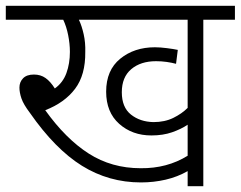

<svg xmlns="http://www.w3.org/2000/svg" viewBox="-20 -642 830 662"><path d="M681 -574V0H627V-52Q592 -32 551 -22.5Q510 -13 466 -13Q355 -13 262.5 -70.5Q170 -128 83 -253Q61 -282 54 -302.5Q47 -323 47 -340Q47 -359 59.5 -372Q72 -385 97 -385Q120 -385 137 -373Q154 -361 169 -337Q197 -357 209 -390Q221 -423 221 -463Q221 -491 215 -521Q209 -551 198 -574H0V-622H790V-574ZM509 -221Q548 -221 577.5 -235.5Q607 -250 627 -270V-574H252Q262 -553 268.5 -524Q275 -495 274 -463Q275 -384 239 -336Q203 -288 136 -262Q207 -163 286 -112.5Q365 -62 465 -62Q556 -61 627 -105V-212Q605 -197 573.5 -186Q542 -175 502 -175Q436 -175 391 -215Q346 -255 346 -326Q346 -400 394.5 -439.5Q443 -479 514 -479Q532 -479 555.5 -476Q579 -473 593 -470L587 -422Q572 -426 554.5 -428.5Q537 -431 518 -431Q465 -431 432.5 -403.5Q400 -376 400 -324Q400 -272 431.5 -247Q463 -222 509 -221Z"/></svg>

Font: Noto Sans Light
Style: Italic
Weight: 300
Italic angle: -12°
Designer: Monotype Design Team
Foundry: Monotype Imaging Inc.
Version: Version 2.013; ttfautohint (v1.8.4.7-5d5b)